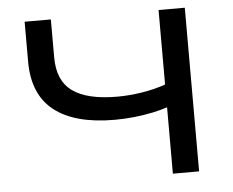

<svg xmlns="http://www.w3.org/2000/svg" viewBox="-51 -765 1002 824"><g transform="rotate(-5 450.5 -352.5)"><path d="M661 0V-286Q635 -277 597.5 -269Q560 -261 517.5 -256.5Q475 -252 433 -252Q262 -252 173 -321.5Q84 -391 84 -533V-705H197V-541Q197 -441 260 -395.5Q323 -350 452 -350Q503 -350 558 -358.5Q613 -367 661 -384V-705H774V0Z"/></g></svg>

Font: Nunito Sans 7pt Expanded Medium
Style: Regular
Weight: 500
Width: 7
Designer: Vernon Adams
Foundry: Vernon Adams
Version: Version 3.101;gftools[0.9.27]